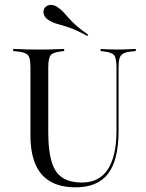

<svg xmlns="http://www.w3.org/2000/svg" viewBox="-20 -777 613 808"><path d="M108.1 -369.4V-492.7Q108.1 -519.4 104 -532.7Q100 -546 87.9 -552Q75.8 -558.1 52.4 -560.5L35.5 -562.1V-571Q46 -571 61.3 -570.2Q76.6 -569.4 96 -569Q115.3 -568.5 137.1 -568.5H145.2H153.2Q174.2 -568.5 192.7 -569Q211.3 -569.4 225.8 -570.2Q240.3 -571 250 -571V-562.1L236.3 -560.5Q202.4 -556.5 192.7 -544Q183.1 -531.5 183.1 -492.7V-369.4ZM298.4 11.3Q234.7 11.3 192.3 -12.9Q150 -37.1 129 -85.9Q108.1 -134.7 108.1 -208.1V-369.4H183.1V-221Q183.1 -104.8 214.9 -56.9Q246.8 -8.9 325 -8.9Q397.6 -8.9 433.9 -64.5Q470.2 -120.2 470.2 -227.4V-369.4H479V-226.6Q479 -104 435.1 -46.4Q391.1 11.3 298.4 11.3ZM470.2 -369.4V-492.7Q470.2 -531.5 460.9 -544Q451.6 -556.5 416.9 -560.5L403.2 -562.1V-571Q414.5 -570.2 433.1 -569.4Q451.6 -568.5 474.2 -568.5Q490.3 -568.5 504.8 -569Q519.4 -569.4 531.5 -570.2Q543.5 -571 551.6 -571V-562.1L533.9 -560.5Q510.5 -558.1 498.8 -551.6Q487.1 -545.2 483.1 -531.9Q479 -518.5 479 -492.7V-369.4ZM347.6 -625.8Q300.8 -650.8 271.4 -660.9Q241.9 -671 223 -675.8Q204 -680.6 185.5 -691.9Q168.5 -702.4 164.5 -716.5Q160.5 -730.6 166.9 -741.9Q174.2 -753.2 188.7 -756Q203.2 -758.9 221 -747.6Q237.1 -737.1 247.2 -725.8Q257.3 -714.5 269 -701.2Q280.6 -687.9 299.2 -671Q317.7 -654 351.6 -630.6Z"/></svg>

Font: Playfair 144pt SemiCondensed Light
Style: Regular
Weight: 300
Width: 4
Designer: Claus Eggers Sørensen
Foundry: Claus Eggers Sørensen
Version: Version 2.203